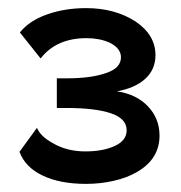

<svg xmlns="http://www.w3.org/2000/svg" viewBox="-20 -836 447 473"><path d="M317 -412Q373 -444 373 -502Q373 -544 344.5 -574Q316 -604 268 -611Q313 -619 338 -642Q363 -665 363 -700Q363 -750 314 -783Q263 -816 192 -816Q140 -816 96 -800.5Q52 -785 29 -756L80 -692Q119 -742 193 -742Q225 -742 250 -731Q278 -717 278 -695Q278 -668 241 -656Q205 -643 143 -643H120V-570H144Q214 -570 253 -557Q292 -544 292 -515Q292 -490 263 -476.5Q234 -463 190 -463Q144 -463 109 -484Q80 -500 71 -521L28 -462Q42 -424 85 -403.5Q128 -383 192 -383Q227 -383 260 -390.5Q293 -398 317 -412Z"/></svg>

Font: RT Raleway Bold
Style: Regular
Weight: 400
Designer: Matt McInerney, Pablo Impallari, Rodrigo Fuenzalida — Edited by Milan Moffatt in April 2016
Foundry: Matt McInerney, Pablo Impallari, Rodrigo Fuenzalida — Edited by Milan Moffatt in April 2016
Version: Version 3.001